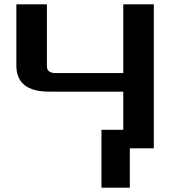

<svg xmlns="http://www.w3.org/2000/svg" viewBox="-20 -680 800 880"><path d="M55 -380V-660H195V-377Q195 -345 235 -345H545V-660H685V0H575V180H445V-85H545V-260H205Q55 -260 55 -380Z"/></svg>

Font: Xolonium
Style: Regular
Weight: 400
Designer: Severin Meyer
Version: Version 4.2